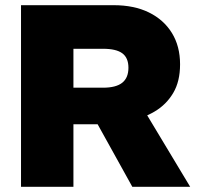

<svg xmlns="http://www.w3.org/2000/svg" viewBox="-20 -720 765 740"><path d="M61 0V-700H418Q497 -700 554 -672Q611 -644 642.5 -593Q674 -542 674 -472Q674 -406 647.5 -361.5Q621 -317 576.5 -290.5Q532 -264 475.5 -252.5Q419 -241 360 -241H263V0ZM490 0 348 -256 538 -291 713 0ZM263 -382H377Q427 -382 451 -401Q475 -420 475 -459Q475 -497 451.5 -514.5Q428 -532 377 -532H263Z"/></svg>

Font: REM Medium ExtraBold
Style: Regular
Weight: 800
Version: Version 1.005;gftools[0.9.28]